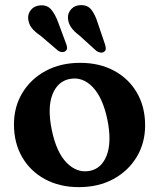

<svg xmlns="http://www.w3.org/2000/svg" viewBox="-20 -738 638 770"><path d="M301.5 -486Q379 -486 437.8 -454.2Q496.5 -422.5 529.2 -366Q562 -309.5 562 -235.5Q562 -164.5 528.2 -108.5Q494.5 -52.5 434.8 -20Q375 12.5 296.5 12.5Q219 12.5 160.2 -19.5Q101.5 -51.5 68.8 -108Q36 -164.5 36 -239Q36 -309.5 69.5 -365.2Q103 -421 163 -453.5Q223 -486 301.5 -486ZM339 -52.5Q387.5 -61.5 408 -115Q428.5 -168.5 411 -256.5Q392.5 -346.5 351.8 -388.8Q311 -431 260.5 -421.5Q211.5 -412.5 190.5 -359.5Q169.5 -306.5 187.5 -217.5Q206 -127.5 247.2 -85.5Q288.5 -43.5 339 -52.5ZM372 -646 401 -560.5Q404 -551 404.2 -543.2Q404.5 -535.5 397.5 -530.5Q391.5 -526 382.8 -527.2Q374 -528.5 366.5 -534L298.5 -595.5Q276 -612.5 264.8 -629Q253.5 -645.5 252.5 -666Q251.5 -686 265.8 -701.5Q280 -717 304 -717.5Q332 -718 347 -698.2Q362 -678.5 372 -646ZM213 -649 245 -563Q248.5 -554 249 -546.5Q249.5 -539 243 -533.5Q237 -528.5 228.2 -529.2Q219.5 -530 212 -535.5L143 -594.5Q119 -610.5 107 -626.2Q95 -642 93 -662.5Q91 -682.5 104.5 -698.8Q118 -715 142 -716.5Q169.5 -718.5 185.5 -699.5Q201.5 -680.5 213 -649Z"/></svg>

Font: Fraunces 9pt S050 SemiBold
Style: Regular
Weight: 600
Version: Version 1.000; ttfautohint (v1.8.3)